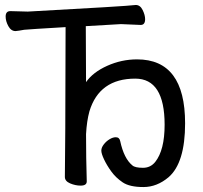

<svg xmlns="http://www.w3.org/2000/svg" viewBox="-20 -736 824 779"><path d="M562 22.9Q505.9 22.9 477.8 3.9Q449.7 -15.1 431.4 -40.5Q413.1 -65.9 402.1 -89.4Q391.1 -112.8 391.1 -125Q391.1 -137.2 401.1 -150.1Q411.1 -163.1 424.6 -171.1Q438 -179.2 449.7 -179.2Q464.8 -179.2 467.8 -163.1Q482.9 -92.8 517.1 -64.9Q527.8 -55.2 560.1 -55.2Q590.8 -55.2 609.9 -79.1Q647.9 -127 647.9 -230Q647.9 -417 528.8 -417Q382.8 -417 342.8 -284.2Q332 -245.1 329.1 -191.9Q329.1 -96.2 332 0Q332 17.1 307.1 17.1Q286.1 17.1 264.6 8.1Q243.2 -1 243.2 -18.1Q245.1 -106.9 246.1 -626Q97.2 -617.2 78.1 -615.2Q54.7 -610.8 43 -609.9Q24.9 -609.9 13.9 -629.9Q2.9 -649.9 2.9 -668.9Q2.9 -690.9 22 -690.9L92.8 -689Q494.1 -710.9 530.8 -715.8Q548.8 -715.8 558.8 -695.3Q568.8 -674.8 568.8 -658.2Q568.8 -634.8 550.8 -634.8L470.7 -638.2L328.1 -629.9L329.1 -402.8Q356.9 -442.9 415 -469Q473.1 -495.1 536.1 -495.1Q731 -495.1 731 -235.8Q731 -75.2 664.1 -17.1Q616.7 22.9 562 22.9Z"/></svg>

Font: LXGW WenKai GB Screen
Style: Regular
Weight: 400
Designer: LXGW / Fontworks Inc.
Foundry: LXGW / Fontworks Inc.
Version: Version 1.321;February 19, 2024;FontCreator 14.0.0.2901 64-b